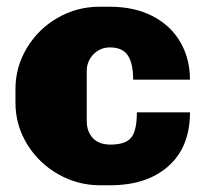

<svg xmlns="http://www.w3.org/2000/svg" viewBox="-20 -541 609 571"><path d="M545 -304H376Q376 -353 360 -376.5Q344 -400 307 -400Q278 -400 258 -379.5Q238 -359 238 -330V-181Q238 -150 256 -130.5Q274 -111 309 -111Q353 -111 370 -131.5Q387 -152 387 -207H545Q545 -104 481 -47Q417 10 307 10H278Q211 10 153 -23Q95 -56 60.5 -112.5Q26 -169 26 -235V-276Q26 -342 60 -398.5Q94 -455 151.5 -488Q209 -521 276 -521H306Q380 -521 434 -493Q488 -465 516.5 -415.5Q545 -366 545 -304Z"/></svg>

Font: Chivo Black
Style: Regular
Weight: 900
Designer: Hector Gatti
Foundry: Omnibus-Type
Version: Version 1.007